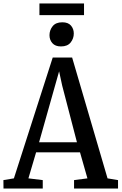

<svg xmlns="http://www.w3.org/2000/svg" viewBox="-28 -1078 696 1098"><path d="M51.5 -58 273.5 -749H384.5L587 -58L647 -48V0H395.5V-48L472 -58L429.5 -207H178.5L134.5 -58L216.5 -48V0H-8L-8.5 -48ZM412 -264.5 327.5 -589 310 -670 286.5 -587 195.5 -264.5ZM320 -812.5Q288 -812.5 271.5 -831.2Q255 -850 255 -876.5Q255 -905.5 273 -928Q291 -950.5 328 -950.5H329Q361.5 -950.5 377.8 -931.8Q394 -913 394 -886.5Q394 -857.5 376 -835Q358 -812.5 321 -812.5ZM452.5 -1058V-991.5H197.5V-1058Z"/></svg>

Font: Merriweather 24pt SemiCondensed
Style: Regular
Weight: 400
Width: 4
Designer: Eben Sorkin
Foundry: Eben Sorkin
Version: Version 2.100